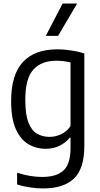

<svg xmlns="http://www.w3.org/2000/svg" viewBox="-20 -828 563 1078"><path d="M221.5 230Q187.5 230 148.2 224.2Q109 218.5 76 207.5V141.5Q114 154 149.2 159.8Q184.5 165.5 217 165.5Q297 165.5 336.5 129.2Q376 93 376 2V-55H371.5Q350.5 -28.5 316 -10.5Q281.5 7.5 235 7.5Q184 7.5 140 -18Q96 -43.5 69.2 -102.2Q42.5 -161 42.5 -260.5Q42.5 -408.5 108.5 -479.8Q174.5 -551 302 -551Q327 -551 354 -548Q381 -545 406.8 -540Q432.5 -535 453.5 -527.5V-9.5Q453.5 119.5 395 174.8Q336.5 230 221.5 230ZM258.5 -59.5Q292 -59.5 324 -74.8Q356 -90 376 -120.5V-477.5Q360.5 -481.5 339.2 -484.2Q318 -487 296.5 -487Q212 -487 167 -437Q122 -387 122 -268Q122 -185 139.8 -139.8Q157.5 -94.5 188.5 -77Q219.5 -59.5 258.5 -59.5ZM237 -626.5 331.5 -808H413L306 -626.5Z"/></svg>

Font: Encode Sans SemiCondensed
Style: Regular
Weight: 400
Width: 4
Designer: Multiple Designers
Foundry: Impallari Type
Version: Version 3.002